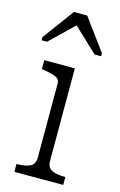

<svg xmlns="http://www.w3.org/2000/svg" viewBox="-121 -841 556 892"><g transform="rotate(15 157.0 -394.5)"><path d="M183 -789H119L8 -638V-623H34L171 -755L124 -754L263 -623H294V-638ZM191 -537V-92Q191 -60 214 -49Q237 -38 276 -38H279V0H44V-38H47Q86 -38 109 -49Q132 -60 132 -92V-448Q132 -470 112.5 -478Q93 -486 54 -493L44 -495V-537Z"/></g></svg>

Font: Roboto Serif 20pt ExtraLight
Style: Regular
Weight: 250
Version: Version 1.008